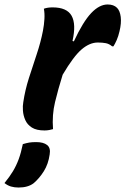

<svg xmlns="http://www.w3.org/2000/svg" viewBox="-74 -577 560 858"><path d="M163 0Q157 2 146.5 4Q136 6 125 6Q89 6 68.5 -7Q48 -20 39 -40.5Q30 -61 28.5 -82.5Q27 -104 30 -120Q38 -174 55 -227.5Q72 -281 90 -334.5Q108 -388 118 -440Q123 -466 124.5 -492Q126 -518 122 -538Q138 -544 161 -544Q225 -544 246 -506.5Q267 -469 250 -394L256 -392Q297 -480 333.5 -518.5Q370 -557 407 -557Q434 -557 449 -542Q462 -529 465.5 -501.5Q469 -474 460 -437Q455 -415 447.5 -398Q440 -381 433 -370H427Q414 -381 399 -384Q384 -387 363 -387Q327 -387 291 -356.5Q255 -326 206 -243Q186 -179 172 -121Q158 -63 163 0ZM28 67Q45 62 57 60Q69 58 88 58Q120 58 136.5 71Q153 84 148 113Q142 156 122 188Q102 220 76 242Q51 261 9 261Q-10 261 -25 256.5Q-40 252 -54 241Q-31 213 -16 188Q-1 163 9.5 134.5Q20 106 28 67Z"/></svg>

Font: Recursive Sn Csl St
Style: Bold Italic
Weight: 700
Italic angle: -15°
Version: Version 1.079;hotconv 1.0.112;makeotfexe 2.5.65598; ttfautoh